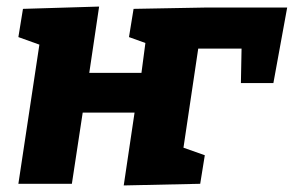

<svg xmlns="http://www.w3.org/2000/svg" viewBox="-20 -560 895 585"><path d="M590 0 357 5 390 -217H232L199 0H36L100 -424L36 -447L50 -533L282 -540L252 -338H411L423 -429L373 -447L387 -533L605 -537H855L813 -307H714L716 -412H584L539 -110L604 -87Z"/></svg>

Font: Bitter ExtraBold
Style: Italic
Weight: 800
Italic angle: -9°
Designer: Sol Matas, and Bitter project Authors
Foundry: Sol Matas
Version: Version 2.001